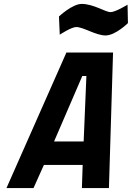

<svg xmlns="http://www.w3.org/2000/svg" viewBox="-20 -960 673 980"><path d="M421 -572 407 -238H256L400 -572ZM151 0 204 -118H402L398 0H536L557 -692H319L13 0ZM631 -936C631 -936 569 -898 544 -898C519 -898 457 -940 397 -940C349 -940 281 -876 281 -876L285 -783C285 -783 344 -822 369 -822C406 -822 469 -779 519 -779C569 -779 633 -842 633 -842L631 -936Z"/></svg>

Font: RazerF5
Style: Bold Italic
Weight: 700
Foundry: Razer Inc.
Version: Version 2